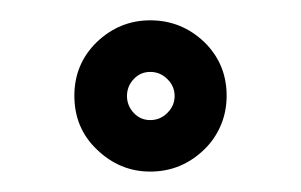

<svg xmlns="http://www.w3.org/2000/svg" viewBox="-20 -437 296 189"><path d="M127.9 -366.2Q118.2 -366.2 111.6 -359.1Q105 -352.1 105 -342.5Q105 -333 111.6 -325.9Q118.2 -318.8 127.9 -318.8Q137.7 -318.8 144.8 -325.9Q151.9 -333 151.9 -342.5Q151.9 -352.1 144.8 -359.1Q137.7 -366.2 127.9 -366.2ZM203.1 -342.8Q203.1 -327.1 197.3 -313.5Q191.4 -299.8 181.2 -290Q158.7 -268.1 127.9 -268.1Q97.7 -268.1 75.2 -290Q53.2 -311 53.2 -342.8Q53.2 -374 75.2 -395.5Q97.7 -417 127.9 -417Q158.7 -417 181.2 -395.5Q203.1 -374 203.1 -342.8Z"/></svg>

Font: Ribeye Marrow
Style: Regular
Weight: 400
Designer: Astigmatic (AOETI)
Foundry: Astigmatic (AOETI)
Version: Version 1.000